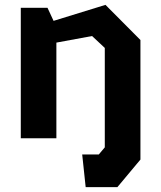

<svg xmlns="http://www.w3.org/2000/svg" viewBox="-20 -566 660 786"><path d="M554.9 87.2 460.6 200H330.7L316.5 66.4H384.4L409 37.2V-25H554.9ZM409 -369.8 356.9 -418.5 128.3 -376.4V-458.7L411.8 -546.1L554.9 -402.2V0H409ZM65.1 -534.2H174.4L210.8 -455.7V0H65.1Z"/></svg>

Font: Monaspace Krypton Var ExLight
Style: Regular
Weight: 200
Designer: Riley Cran and the Lettermatic Team
Version: Version 1.200 (Monaspace Krypton Var)